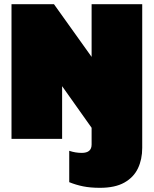

<svg xmlns="http://www.w3.org/2000/svg" viewBox="-20 -664 735 918"><path d="M458 234Q412 234 377.5 227Q343 220 311 207V57Q340 67 371 67Q418 67 418 27V-53L277 -252V0H35V-644H238L418 -392V-644H660V43Q660 98 639.5 141Q619 184 574.5 209Q530 234 458 234Z"/></svg>

Font: Boz Display
Style: Regular
Weight: 900
Version: Version 2.000; ttfautohint (v1.8.3)